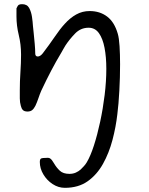

<svg xmlns="http://www.w3.org/2000/svg" viewBox="-20 -555 714 921"><path d="M291 346Q260 346 232.5 328Q205 310 188 281.5Q171 253 171 222Q171 210 176 206Q181 202 209 202Q218 202 224 208Q229 212 232.5 218.5Q236 225 240 230Q251 249 267 264Q283 279 313 279Q330 279 343.5 273Q357 267 367 258Q375 250 382.5 242Q390 234 396 224Q414 194 430.5 143Q447 92 460.5 29Q474 -34 482 -99.5Q490 -165 490 -225Q490 -281 481.5 -325.5Q473 -370 454.5 -396Q436 -422 405 -422Q367 -422 340 -394Q313 -366 294 -337Q289 -328 284 -320Q279 -312 275 -304Q248 -259 225.5 -216Q203 -173 178 -120Q171 -104 164.5 -84.5Q158 -65 150 -48Q143 -34 134.5 -27Q126 -20 112 -20Q97 -20 90 -27Q83 -34 80 -47Q75 -64 75 -83V-122Q75 -166 78 -209.5Q81 -253 81 -293Q81 -342 70 -387Q59 -432 59 -476V-515Q65 -529 70.5 -532Q76 -535 86 -535Q110 -535 120 -516.5Q130 -498 133.5 -473.5Q137 -449 138 -431Q139 -422 141.5 -397.5Q144 -373 146.5 -345.5Q149 -318 149 -299Q149 -284 161 -284Q173 -284 185 -299Q217 -341 242.5 -378.5Q268 -416 290 -440Q316 -469 345.5 -485.5Q375 -502 410 -502Q459 -502 494 -475.5Q529 -449 545 -393Q551 -373 553.5 -333.5Q556 -294 556 -246Q556 -185 552.5 -120Q549 -55 543 -8Q536 54 519.5 116.5Q503 179 474 231Q445 283 400.5 314.5Q356 346 291 346Z"/></svg>

Font: Fuzzy Bubbles
Style: Regular
Weight: 400
Designer: Robert E. Leuschke
Foundry: Robert E. Leuschke
Version: Version 1.010; ttfautohint (v1.8.3)